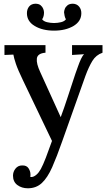

<svg xmlns="http://www.w3.org/2000/svg" viewBox="-20 -743 576 1034"><path d="M130 271Q97 271 73.5 253.5Q50 236 50 203Q50 182 63.5 165Q77 148 99 148Q123 147 133.5 163Q144 179 144 196Q144 199 144 202Q144 205 143 209Q146 211 152 210Q163 209 176 198Q189 187 200 167Q212 145 227 106Q242 67 260 16L103 -312Q76 -368 65.5 -399.5Q55 -431 52 -449L4 -447V-500H225V-459H223Q182 -455 178.5 -428Q175 -401 197 -354L307 -112Q326 -163 345.5 -223Q365 -283 386 -346Q393 -365 400.5 -386.5Q408 -408 416.5 -426Q425 -444 433 -451L368 -447V-500H532V-459Q497 -447 477.5 -415Q458 -383 440 -334L315 18Q286 101 261 157.5Q236 214 205.5 242.5Q175 271 130 271ZM271 -578Q209 -578 167 -603Q125 -628 125 -672Q125 -693 136.5 -707.5Q148 -722 170 -723Q189 -723 199 -714.5Q209 -706 213 -695Q217 -684 217 -676Q217 -667 215 -657.5Q213 -648 207 -639Q215 -628 233.5 -623.5Q252 -619 271 -619Q290 -619 308.5 -623.5Q327 -628 335 -639Q330 -648 328 -657.5Q326 -667 325 -676Q325 -684 329 -695Q333 -706 343.5 -714.5Q354 -723 373 -723Q394 -722 406 -707.5Q418 -693 418 -672Q418 -628 375.5 -603Q333 -578 271 -578Z"/></svg>

Font: Lora Medium
Style: Regular
Weight: 500
Designer: Olga Karpushina, Alexei Vanyashin (Cyrillic)
Foundry: Cyreal
Version: Version 3.004